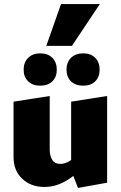

<svg xmlns="http://www.w3.org/2000/svg" viewBox="-20 -916 598 950"><path d="M199 9Q133 9 90 -31.5Q47 -72 47 -139V-413L226 -441V-176Q226 -145 238.5 -125Q251 -105 278 -105Q290 -105 302.5 -109Q315 -113 326.5 -120.5Q338 -128 346 -138L385 -78Q355 -53 325.5 -33Q296 -13 265.5 -2Q235 9 199 9ZM366 14 332 -73V-413L510 -441V-12ZM179 -492Q142 -492 119.5 -513.5Q97 -535 97 -571Q97 -608 119.5 -630Q142 -652 179 -652Q217 -652 239 -630Q261 -608 261 -571Q261 -535 239 -513.5Q217 -492 179 -492ZM392 -492Q354 -492 331.5 -513.5Q309 -535 309 -571Q309 -608 331.5 -630Q354 -652 392 -652Q429 -652 451 -630Q473 -608 473 -571Q473 -535 451 -513.5Q429 -492 392 -492ZM209 -689 282 -896H474L336 -689Z"/></svg>

Font: Ysabeau Office Black
Style: Regular
Weight: 900
Designer: Christian Thalmann (Catharsis Fonts)
Version: Version 2.001;gftools[0.9.30]; featfreeze: tnum,lnum,ss02